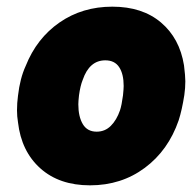

<svg xmlns="http://www.w3.org/2000/svg" viewBox="-20 -548 581 576"><path d="M34 -181Q31 -199 31 -217Q31 -239 34 -261Q40 -313 57 -350Q90 -433 158.5 -480.5Q227 -528 317 -528Q407 -528 463 -480.5Q519 -433 532 -352Q536 -320 536 -304Q536 -284 533 -263Q526 -218 516 -187Q485 -97 414.5 -44.5Q344 8 250 8Q158 8 101 -43Q44 -94 34 -181ZM340 -217Q345 -232 349 -262Q351 -282 351 -290Q351 -326 337.5 -346.5Q324 -367 296 -367Q248 -367 228 -308Q221 -291 217 -262Q215 -244 215 -235Q215 -198 228.5 -175.5Q242 -153 270 -153Q295 -153 312.5 -170.5Q330 -188 340 -217Z"/></svg>

Font: Barlow Black
Style: Italic
Weight: 900
Italic angle: -7°
Designer: Jeremy Tribby
Foundry: Tribby Type
Version: Version 1.408